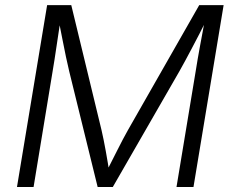

<svg xmlns="http://www.w3.org/2000/svg" viewBox="-20 -748 932 768"><path d="M47.9 0 168.5 -727.5H265.1L386.2 -227.1Q390.1 -210.4 394.5 -188.7Q398.9 -167 403.3 -142.6Q407.7 -118.2 411.6 -94.7Q415.5 -71.3 418.5 -50.8L400.9 -51.8Q411.6 -72.8 423.6 -96.4Q435.5 -120.1 447.8 -144.3Q460 -168.5 471.2 -189.9Q482.4 -211.4 491.7 -227.5L776.9 -727.5H874.5L753.9 0H686L762.7 -462.9Q766.1 -485.8 770.8 -512.2Q775.4 -538.6 780.5 -566.4Q785.6 -594.2 790.8 -621.6Q795.9 -648.9 800.3 -673.8L808.1 -672.9Q793.5 -643.6 778.1 -613.5Q762.7 -583.5 748 -555.9Q733.4 -528.3 720.5 -504.4Q707.5 -480.5 697.3 -462.4L431.2 0H370.6L256.8 -462.9Q251 -486.8 243.9 -520.3Q236.8 -553.7 229.2 -593.3Q221.7 -632.8 213.4 -673.8L222.7 -672.9Q218.8 -647 214.6 -619.4Q210.4 -591.8 206.3 -564Q202.1 -536.1 198.2 -510.3Q194.3 -484.4 190.4 -462.4L114.3 0Z"/></svg>

Font: Inter 17pt Light
Style: Italic
Weight: 300
Italic angle: -9.3988°
Version: Version 4.001;git-66647c0bb